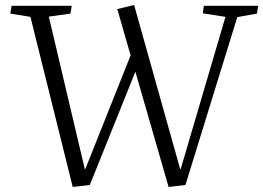

<svg xmlns="http://www.w3.org/2000/svg" viewBox="-20 -733 1046 763"><path d="M696 -61H698L876 -666L786 -680L790 -710H1006L1001 -679L923 -665L717 2L650 10L518 -448L337 2L269 10L101 -666L21 -679L26 -710H265L260 -679L174 -667L317 -61H319L499 -513L446 -697L513 -713Z"/></svg>

Font: Literata 36pt Light
Style: Italic
Weight: 300
Italic angle: -2°
Designer: Latin by Veronika Burian and Jose Scaglione. Greek by Irene Vlachou. Cyrillic by Vera Evstafieva
Foundry: TypeTogether
Version: Version 3.002